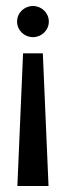

<svg xmlns="http://www.w3.org/2000/svg" viewBox="-20 -621 214 641"><path d="M37 -549C37 -520 61 -497 90 -497C119 -497 143 -520 143 -549C143 -578 119 -601 90 -601C61 -601 37 -578 37 -549ZM38 0H142L123 -443H57Z"/></svg>

Font: Charger Sport
Style: Regular
Weight: 400
Designer: Jasper
Foundry: Cannot Into Space Fonts
Version: Version 1.1